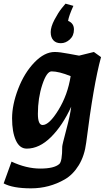

<svg xmlns="http://www.w3.org/2000/svg" viewBox="-48 -794 584 1049"><path d="M-28 208 15 89Q96 127 172 127Q248 127 276 102Q292 88 292 7Q292 -2 314 -84.5Q336 -167 341 -211Q294 -108 230.5 -45Q167 18 98 18Q59 18 38.5 -27.5Q18 -73 18 -147.5Q18 -222 51.5 -309Q85 -396 140 -453Q195 -510 251 -510Q278 -510 327 -500.5Q376 -491 384 -490L465 -510L504 -482Q463 -333 423 -15Q414 57 382.5 108.5Q351 160 306 186Q221 235 121.5 235Q22 235 -28 208ZM234 -404Q207 -404 183 -331Q159 -258 159 -172Q159 -111 185 -111Q221 -111 271.5 -193.5Q322 -276 338 -378Q274 -404 234 -404ZM290 -750 310 -774 353 -762Q328 -707 324 -680Q356 -667 356 -633Q356 -599 333.5 -578.5Q311 -558 284.5 -558Q258 -558 243.5 -574Q229 -590 229 -618.5Q229 -647 249.5 -686Q270 -725 290 -750Z"/></svg>

Font: Andada
Style: Bold Italic
Weight: 700
Italic angle: -8.29999°
Designer: Carolina Giovagnoli
Foundry: Carolina Giovagnoli
Version: Version 1.003